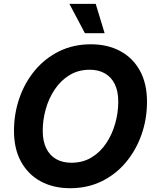

<svg xmlns="http://www.w3.org/2000/svg" viewBox="-20 -968 806 998"><path d="M344.7 10.3Q257.8 10.3 192.1 -25.1Q126.5 -60.5 89.6 -127.2Q52.7 -193.8 52.7 -288.1Q52.7 -377 80.8 -458Q108.9 -539.1 161.4 -602.1Q213.9 -665 287.6 -701.4Q361.3 -737.8 452.6 -737.8Q539.1 -737.8 604.7 -702.6Q670.4 -667.5 707.3 -600.6Q744.1 -533.7 744.1 -439Q744.1 -349.6 715.8 -268.8Q687.5 -188 635 -125Q582.5 -62 509 -25.9Q435.5 10.3 344.7 10.3ZM351.1 -122.1Q410.6 -122.1 456.3 -149.9Q502 -177.7 532.7 -224.4Q563.5 -271 579.1 -326.9Q594.7 -382.8 594.7 -439Q594.7 -493.7 576.7 -530.5Q558.6 -567.4 525.4 -586.4Q492.2 -605.5 446.8 -605.5Q386.7 -605.5 341.1 -577.4Q295.4 -549.3 264.4 -502.9Q233.4 -456.5 217.8 -400.6Q202.1 -344.7 202.1 -288.6Q202.1 -234.4 220.2 -197.3Q238.3 -160.2 271.7 -141.1Q305.2 -122.1 351.1 -122.1ZM421.4 -795.4 340.8 -947.8H477.5L523.9 -795.4Z"/></svg>

Font: Inter 18pt
Style: Bold Italic
Weight: 700
Italic angle: -9.3988°
Designer: Rasmus Andersson
Foundry: rsms
Version: Version 4.001;git-66647c0bb